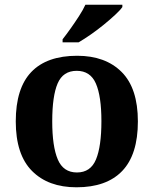

<svg xmlns="http://www.w3.org/2000/svg" viewBox="-20 -786 653 816"><path d="M305 10Q185 10 116 -59.5Q47 -129 47 -270Q47 -411 113 -480Q179 -549 308 -549Q428 -549 497 -480Q566 -411 566 -270Q566 -129 499.5 -59.5Q433 10 305 10ZM307 -53Q365 -53 388 -108.5Q411 -164 411 -271Q411 -377 387.5 -431Q364 -485 306 -485Q248 -485 225 -431.5Q202 -378 202 -270Q202 -164 225.5 -108.5Q249 -53 307 -53ZM246 -619Q261 -638 279.5 -664Q298 -690 315.5 -717Q333 -744 343 -766H500V-756Q491 -743 469.5 -723Q448 -703 421 -681Q394 -659 366 -639.5Q338 -620 314 -606H246Z"/></svg>

Font: Noto Naskh Arabic
Style: Bold
Weight: 700
Designer: Monotype Design Team, David Williams, Mohamad Dakak and Nizar Qandah
Foundry: Monotype Imaging Inc.
Version: Version 2.016